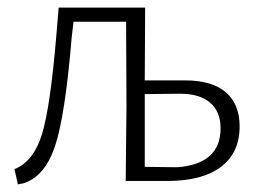

<svg xmlns="http://www.w3.org/2000/svg" viewBox="-20 -475 667 504"><path d="M27 9 18 -31Q68 -51 90 -122Q112 -193 128 -383L134 -455H361L360 -264H466Q536 -264 572.5 -233Q609 -202 609 -143Q609 -74 560 -37Q511 0 420 0H310L312 -195L311 -418H173L168 -375Q151 -171 124.5 -91.5Q98 -12 42 6ZM360 -198V-37L446 -36Q559 -45 559 -138Q559 -182 531.5 -205.5Q504 -229 453 -229L360 -228Z"/></svg>

Font: Alegreya Sans Light
Style: Regular
Weight: 300
Designer: Juan Pablo del Peral
Foundry: Huerta Tipografica
Version: Version 2.007